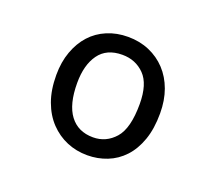

<svg xmlns="http://www.w3.org/2000/svg" viewBox="-72 -593 606 541"><g transform="rotate(20 231.0 -322.5)"><path d="M229 -499Q264 -499 293 -486.5Q322 -474 343 -451.5Q364 -429 375.5 -397.5Q387 -366 387 -327Q387 -281 375 -247Q363 -213 342 -190.5Q321 -168 293 -157Q265 -146 234 -146Q201 -146 172.5 -158Q144 -170 122 -193Q100 -216 87.5 -250Q75 -284 75 -329Q75 -368 86.5 -399.5Q98 -431 118 -453Q138 -475 166.5 -487Q195 -499 229 -499ZM138 -328Q138 -264 162.5 -231.5Q187 -199 232 -199Q271 -199 297.5 -229Q324 -259 324 -332Q324 -392 297.5 -419Q271 -446 231 -446Q184 -446 161 -414Q138 -382 138 -328Z"/></g></svg>

Font: Ek Mukta Light
Style: Regular
Weight: 300
Designer: Girish Dalvi and Yashodeep Gholap
Foundry: Ek Type
Version: Version 2.538;PS 1.002;hotconv 16.6.51;makeotf.lib2.5.65220;